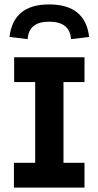

<svg xmlns="http://www.w3.org/2000/svg" viewBox="-20 -848 445 868"><path d="M202 -828Q366 -828 383 -681L301 -671Q296 -750 202 -750Q110 -750 105 -671L23 -681Q40 -828 202 -828ZM44 -589H362V-477H267V-112H362V0H43V-112H139V-477H44Z"/></svg>

Font: Podkova ExtraBold
Style: Regular
Weight: 800
Designer: Ilya Yudin
Foundry: Cyreal (www.cyreal.org)
Version: Version 2.103